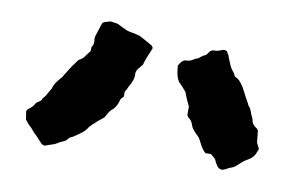

<svg xmlns="http://www.w3.org/2000/svg" viewBox="-54 -597 937 607"><g transform="rotate(10 415.0 -293.5)"><path d="M402 -444Q400 -438 396.5 -430.5Q393 -423 390 -415Q387 -408 385 -401.5Q383 -395 381 -388Q377 -384 374.5 -380Q372 -376 368 -373Q366 -369 364 -365.5Q362 -362 362 -358Q363 -345 359 -333.5Q355 -322 348 -311Q346 -304 339 -294V-278Q336 -275 333 -272Q330 -269 329 -265Q324 -242 307 -229Q302 -224 298.5 -217.5Q295 -211 291 -204Q287 -200 282.5 -196.5Q278 -193 274 -190Q270 -186 265.5 -182Q261 -178 256 -174Q254 -171 251.5 -169Q249 -167 247 -164Q239 -151 227.5 -142.5Q216 -134 202 -125Q200 -124 198 -123Q196 -122 193 -121Q189 -117 185.5 -112.5Q182 -108 176 -106Q167 -103 160.5 -98.5Q154 -94 146 -91Q139 -89 132 -86.5Q125 -84 120 -82Q110 -83 106 -89Q99 -96 93 -103Q87 -110 79 -117Q76 -121 73 -124Q70 -127 68 -130Q62 -135 57 -140.5Q52 -146 47 -153Q46 -159 45 -165.5Q44 -172 43 -179Q45 -184 46 -185Q52 -190 58 -195Q64 -200 67 -207Q68 -208 69 -209.5Q70 -211 71 -212Q76 -215 81 -218.5Q86 -222 87 -228Q95 -236 99.5 -245Q104 -254 110 -263Q114 -277 121.5 -287Q129 -297 138 -307Q140 -312 143 -316Q146 -320 148 -324Q159 -343 174 -362Q177 -368 184 -371Q192 -376 197 -383.5Q202 -391 208 -398Q212 -403 211 -409Q210 -415 214 -419Q216 -423 216.5 -427Q217 -431 217 -435Q216 -439 216 -443Q216 -447 217 -451Q221 -462 224.5 -474Q228 -486 232 -496Q238 -499 239 -500Q244 -501 248 -502.5Q252 -504 256 -505Q261 -504 267.5 -503.5Q274 -503 281 -501Q286 -499 292 -495.5Q298 -492 304 -490Q314 -484 329 -482Q337 -481 343.5 -479Q350 -477 355 -476Q366 -470 375.5 -465Q385 -460 393 -455Q401 -452 402 -444ZM788 -190Q788 -186 785 -181Q780 -163 764 -153Q747 -144 731 -128Q727 -124 722.5 -121Q718 -118 712 -116Q708 -115 703 -112Q698 -109 693 -107Q680 -100 669 -112Q668 -114 666 -117Q664 -120 662 -123Q661 -126 659.5 -129Q658 -132 656 -135Q653 -138 649 -141Q645 -144 642 -147H624Q614 -156 608 -167.5Q602 -179 596 -190Q592 -195 587.5 -199Q583 -203 580 -207Q570 -217 567 -227Q563 -241 552 -248Q550 -252 547 -255V-283Q545 -288 542 -293.5Q539 -299 537 -304Q535 -309 533 -314Q531 -319 529 -325Q523 -333 516.5 -340Q510 -347 503 -354Q496 -365 493.5 -378Q491 -391 490 -405Q492 -407 493.5 -410Q495 -413 497 -415Q504 -425 514 -425Q525 -425 533 -430.5Q541 -436 551 -439Q553 -441 554 -442Q555 -443 558 -445L565 -450Q569 -451 570 -452Q571 -453 574 -455Q579 -463 584 -468Q591 -472 598 -471.5Q605 -471 611 -474Q616 -476 622 -478Q628 -480 635 -476Q637 -472 640 -467.5Q643 -463 644 -458Q649 -446 653.5 -435Q658 -424 667 -414Q672 -408 673 -402Q678 -400 681 -398Q684 -396 688 -393Q701 -379 709 -362.5Q717 -346 727 -329Q729 -326 730 -323Q731 -320 733 -317Q738 -313 740.5 -306.5Q743 -300 745 -294Q747 -289 749.5 -284.5Q752 -280 753 -274Q753 -270 756 -265.5Q759 -261 762 -258Q766 -255 769.5 -252.5Q773 -250 775 -246Q776 -236 777 -226.5Q778 -217 779 -208Q784 -198 788 -190Z"/></g></svg>

Font: Daruma Drop One
Style: Regular
Weight: 400
Designer: Maniackers Design
Version: Version 1.000